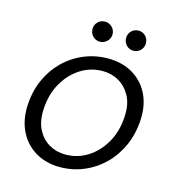

<svg xmlns="http://www.w3.org/2000/svg" viewBox="-102 -750 784 850"><g transform="rotate(15 290.0 -325.0)"><path d="M247 12Q185 12 136.5 -16.5Q88 -45 62.5 -96.5Q37 -148 40 -214Q43 -279 66.5 -332.5Q90 -386 130 -425.5Q170 -465 222 -486.5Q274 -508 332 -508Q396 -508 444 -480Q492 -452 517.5 -402Q543 -352 540 -285Q537 -220 513.5 -166Q490 -112 450 -72Q410 -32 358 -10Q306 12 247 12ZM257 -48Q313 -48 359.5 -77.5Q406 -107 435.5 -159.5Q465 -212 468 -280Q471 -335 451 -372Q431 -409 397.5 -428.5Q364 -448 323 -448Q267 -448 220.5 -418Q174 -388 145 -336Q116 -284 113 -216Q110 -162 129.5 -124.5Q149 -87 182.5 -67.5Q216 -48 257 -48ZM276 -570Q257 -570 243.5 -583.5Q230 -597 230 -617Q230 -635 243 -648.5Q256 -662 276 -662Q295 -662 308.5 -648.5Q322 -635 322 -616Q322 -597 308 -583.5Q294 -570 276 -570ZM430 -570Q410 -570 397 -583.5Q384 -597 384 -617Q384 -635 397 -648.5Q410 -662 430 -662Q449 -662 462 -648.5Q475 -635 475 -616Q475 -597 462 -583.5Q449 -570 430 -570Z"/></g></svg>

Font: DM Sans 28pt Light
Style: Italic
Weight: 300
Italic angle: -10°
Version: Version 4.004;gftools[0.9.30]